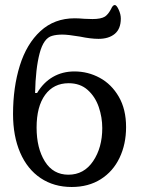

<svg xmlns="http://www.w3.org/2000/svg" viewBox="-20 -733 567 766"><path d="M32 -278Q32 -384 59 -471Q86 -558 141.5 -609Q197 -660 278 -660Q293 -660 317 -658L349 -657Q383 -657 399 -667Q412 -676 423 -697Q430 -713 438 -713Q445 -713 453.5 -694.5Q462 -676 462 -659Q462 -618 438 -598Q414 -578 373 -578Q342 -578 299 -587Q251 -595 229 -595Q205 -595 188 -590Q154 -581 138 -520Q122 -459 120 -362H128Q153 -404 191 -426Q229 -448 277 -448Q331 -448 378 -422.5Q425 -397 454 -347Q483 -297 483 -226Q483 -158 457 -103.5Q431 -49 382 -18Q333 13 266 13Q195 13 142 -22.5Q89 -58 60.5 -124Q32 -190 32 -278ZM388 -222Q388 -265 374 -306Q360 -347 330 -374Q300 -401 254 -401Q194 -401 160 -354.5Q126 -308 126 -224Q126 -142 159 -89Q192 -36 253 -36Q315 -36 351.5 -90Q388 -144 388 -222Z"/></svg>

Font: Kurale
Style: Regular
Weight: 400
Designer: Eduardo Rodriguez Tunni
Foundry: Eduardo Rodriguez Tunni
Version: Version 2.000